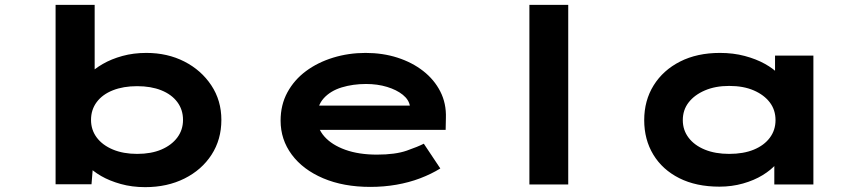

<svg xmlns="http://www.w3.org/2000/svg" viewBox="-20 -760 3569 791"><path d="M578 11Q524 11 477.5 -2Q431 -15 396.5 -35Q362 -55 340 -78.5Q318 -102 312 -122L367 -124L357 -1H209V-740H370V-404L317 -406Q324 -429 346 -452.5Q368 -476 403.5 -496.5Q439 -517 484.5 -529.5Q530 -542 583 -542Q670 -542 739.5 -506.5Q809 -471 850.5 -408.5Q892 -346 892 -266Q892 -185 851.5 -122.5Q811 -60 740 -24.5Q669 11 578 11ZM545 -126Q603 -126 645 -144Q687 -162 710.5 -193.5Q734 -225 734 -266Q734 -308 710.5 -339.5Q687 -371 644.5 -388Q602 -405 545 -405Q488 -405 445 -388Q402 -371 378.5 -339.5Q355 -308 355 -266Q355 -225 378.5 -193.5Q402 -162 445 -144Q488 -126 545 -126Z M1506 10Q1395 10 1311.5 -25.5Q1228 -61 1182 -123Q1136 -185 1136 -263Q1136 -328 1164 -379.5Q1192 -431 1240.5 -467Q1289 -503 1352.5 -522.5Q1416 -542 1486 -542Q1557 -542 1617.5 -522.5Q1678 -503 1723.5 -467.5Q1769 -432 1794 -383Q1819 -334 1817 -274L1816 -225H1253L1230 -325H1686L1669 -302V-322Q1665 -349 1639.5 -369.5Q1614 -390 1574.5 -402Q1535 -414 1488 -414Q1434 -414 1388 -400Q1342 -386 1314 -355.5Q1286 -325 1286 -275Q1286 -232 1316.5 -197.5Q1347 -163 1402.5 -143Q1458 -123 1533 -123Q1609 -123 1656 -139.5Q1703 -156 1726 -168L1794 -66Q1757 -43 1711 -25.5Q1665 -8 1613 1Q1561 10 1506 10Z M2161 0V-740H2321V0Z M2944 9Q2848 9 2778.5 -26Q2709 -61 2671.5 -123Q2634 -185 2634 -265Q2634 -346 2673 -408.5Q2712 -471 2782 -506.5Q2852 -542 2946 -542Q3001 -542 3048 -529.5Q3095 -517 3131 -497Q3167 -477 3188 -454.5Q3209 -432 3213 -411L3173 -405V-531H3331V0H3170V-148L3202 -134Q3200 -110 3178.5 -85Q3157 -60 3122 -38.5Q3087 -17 3041 -4Q2995 9 2944 9ZM2984 -126Q3043 -126 3085.5 -143.5Q3128 -161 3151.5 -192.5Q3175 -224 3175 -265Q3175 -307 3151.5 -338Q3128 -369 3085.5 -387.5Q3043 -406 2984 -406Q2927 -406 2884 -387.5Q2841 -369 2817 -338Q2793 -307 2793 -265Q2793 -224 2817 -192.5Q2841 -161 2884 -143.5Q2927 -126 2984 -126Z"/></svg>

Font: Lexend Zetta
Style: Bold
Weight: 700
Designer: Bonnie Shaver-Troup, Thomas Jockin
Foundry: Lexend
Version: Version 1.007